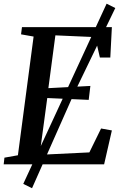

<svg xmlns="http://www.w3.org/2000/svg" viewBox="-25 -890 662 1040"><path d="M-5 0 -1 -36 72 -49 157 -692 89 -704 94 -743H581L572.5 -578.5H516L490.5 -689L275 -698.5L237 -412.5L464.5 -424.5L455.5 -349L231 -359L189.5 -51.5L459 -64.5L522.5 -194L581 -183.5L539 0ZM101 106 339 -408 552.5 -870 599.5 -846.5 377.5 -387 148.5 129.5Z"/></svg>

Font: Merriweather 48pt Medium
Style: Italic
Weight: 500
Italic angle: -7.8°
Version: Version 2.101